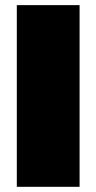

<svg xmlns="http://www.w3.org/2000/svg" viewBox="-20 -721 372 741"><path d="M44.9 0V-701.2H287.1V0Z"/></svg>

Font: Trueno UltraBlack
Style: Regular
Weight: 950
Designer: Julieta Ulanovsky
Foundry: Julieta Ulanovsky
Version: Version 3.001b | FøM Fix